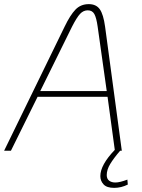

<svg xmlns="http://www.w3.org/2000/svg" viewBox="-26 -730 686 930"><path d="M593 164Q561 180 527 180Q491 180 475.5 163Q460 146 460 123Q460 69 530 -4L495 -261H156L27 0H-6L287 -601Q314 -657 339.5 -683.5Q365 -710 404 -710Q440 -710 457.5 -685Q475 -660 483 -601L564 0H556Q525 36 508 64Q491 92 491 118Q491 136 502.5 145Q514 154 533 154Q554 154 591 140ZM491 -289 447 -601Q441 -644 431 -662Q421 -680 399 -680Q378 -680 362 -663Q346 -646 323 -601L169 -289Z"/></svg>

Font: KoHo ExtraLight
Style: Italic
Weight: 275
Italic angle: -10°
Version: Version 1.000; ttfautohint (v1.6)